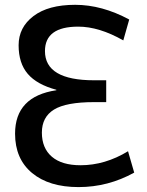

<svg xmlns="http://www.w3.org/2000/svg" viewBox="-20 -760 603 790"><path d="M42 -210Q42 -363.3 211.9 -388.7V-390.6Q131.8 -412.1 94.2 -456.1Q56.6 -500 56.6 -573.7Q56.6 -647.5 117.7 -693.8Q178.7 -740.2 289.1 -740.2Q399.4 -740.2 511.7 -679.7L487.3 -593.8Q387.7 -650.4 301.8 -650.4Q165 -650.4 165 -549.8Q165 -429.7 367.2 -429.7H417V-339.8H367.2Q252 -339.8 202.1 -309.1Q152.3 -278.3 152.3 -214.4Q152.3 -150.4 193.4 -115.2Q234.4 -80.1 311.5 -80.1Q412.1 -80.1 506.8 -137.7L532.2 -49.8Q424.8 9.8 303.2 9.8Q181.6 9.8 111.8 -48.3Q42 -106.4 42 -210Z"/></svg>

Font: GenEi M Gothic v2 Medium
Style: Regular
Weight: 500
Version: Version 2.0